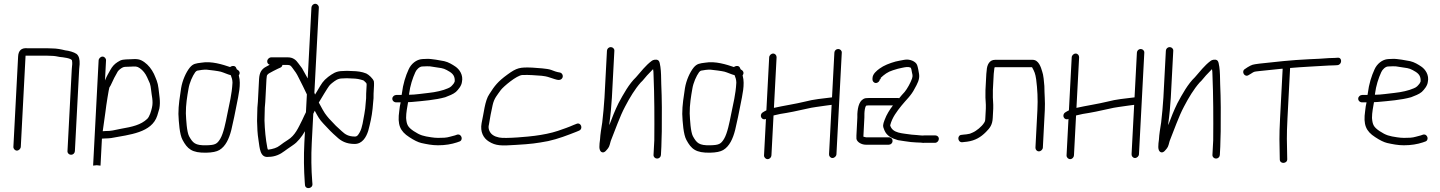

<svg xmlns="http://www.w3.org/2000/svg" viewBox="-20 -782 7584 1011"><path d="M89.5 -9 114.6 -489H222.6C232 -489 240.9 -488.7 249.6 -488C266.5 -488 281.8 -484.7 295.3 -482C307.6 -480.9 359.9 -475.8 359.2 -462C360.2 -456 360.6 -450 360.3 -444C359.2 -436.7 358.4 -428.3 358 -419L335.3 14C334.7 24.6 343.7 33 354.3 33C364.9 33 373.7 24.6 374.3 14L397 -419C397.4 -428.3 398.2 -436.7 399.3 -444C400.5 -468.2 396.1 -487.6 383.1 -498C369.2 -507.6 344 -514.7 323.1 -517C303.2 -522 279.5 -527 254.6 -527C244.7 -527.7 234.7 -528 224.7 -528H123.7C91.7 -530.9 77 -514.5 75.4 -485L50.5 -9C49.9 1.3 58.8 11 68.9 11C79.1 11 88.9 1.3 89.5 -9Z M520.8 -91C520.9 -94.3 521.4 -97.3 522.2 -100C524.5 -117.3 528.8 -148 535.1 -192C539.4 -230.9 553.4 -314.3 555.8 -321C564.5 -332.6 573.9 -358.2 581.5 -372L594.8 -396C601 -409.8 608 -414.9 619.2 -423C632.2 -432 639.6 -429.9 664.6 -431C694.8 -432.3 699.7 -433.9 716.2 -423C732.8 -411.5 745.7 -394.9 754.7 -375C762.7 -357 762.7 -357 769 -343C771.9 -334.3 774 -323.7 775.3 -311C777.9 -279.6 788.2 -249.6 780.3 -216C776.2 -197.4 767.8 -168 755.2 -156C721.6 -124.1 676.3 -114.2 617.5 -104C575.9 -95.8 567.5 -92 534.8 -92C529.5 -92 524.8 -91.7 520.8 -91ZM499.3 -464 470.3 90 489.4 88C494.6 88 502.4 90 506.8 90H509.3L516.7 -52C522.1 -52.7 527.8 -53 533.8 -53C543.1 -53 553.5 -53.7 564.9 -55C662.9 -73.2 779 -82.7 808.1 -173C812.9 -188.3 816.5 -200.7 819 -210C826.3 -249 817.9 -281.1 814.6 -317C810.9 -349.5 801.7 -366.6 790.6 -393C778 -418.3 761.6 -439.5 739.8 -455C717.3 -470.6 703.6 -472.8 665.6 -470C630.5 -468.7 620 -469.5 598.8 -455C581.6 -443.9 571.1 -432 560.6 -413C550.5 -394.7 542.6 -382.5 533.9 -361C533.9 -360.3 533.5 -359.3 532.8 -358L538.3 -464C538.9 -474.3 530 -484 519.9 -484C509.7 -484 499.9 -474.3 499.3 -464Z M1204.2 -347C1200.8 -283 1188.2 -238.8 1176.3 -178C1168.7 -139 1157 -79.7 1139.7 -51C1123 -23.6 1112.8 -18.2 1067.9 -17C1007 -15.4 995.3 -29.4 975.4 -65C963.5 -88.3 960.2 -150.3 958.7 -185C958.2 -230 965.5 -274.7 972.5 -314C977.6 -346.7 993.9 -382.2 1008.1 -402C1012.3 -406.7 1015.8 -409.3 1018.5 -410C1032.4 -412.5 1052.4 -416.3 1069.7 -415C1083.1 -414 1130.9 -407.7 1142.2 -404.5C1158.5 -399.9 1178.5 -390.2 1195.2 -386C1200.2 -373.3 1203.8 -363 1204.2 -347ZM1191.5 -429C1152.8 -442.1 1093.6 -461.3 1040.7 -452C1011 -448.1 997.3 -447.4 979.3 -426C959.6 -401.5 940.5 -359.2 933.7 -318C927.6 -276.6 919.2 -227.8 919.5 -182C921.2 -139 925.5 -73.5 941.4 -45C966.6 1.8 990.1 23.7 1066.8 22C1097.5 21.3 1120.3 16.7 1135.1 8C1167.9 -11.3 1186.4 -51.5 1198.1 -98C1208.2 -140.5 1218.9 -192.1 1226.7 -233.5C1235.3 -278.5 1250.4 -338.1 1238 -382C1238.1 -382.7 1237.8 -383.7 1237.2 -385C1248.6 -400.8 1237.6 -411.5 1226.9 -417L1224.2 -423C1219.3 -438.1 1202.2 -436.8 1191.5 -429Z M1850.3 -368C1863.9 -366.6 1867.5 -365.9 1879 -363C1885.9 -361 1885.9 -361 1892.8 -359C1895.4 -357.7 1898.9 -354.7 1903.3 -350C1910.1 -344.1 1911 -342.6 1910.4 -332L1908.1 -289C1907.7 -280.3 1907.6 -272 1907.8 -264C1906.9 -246.6 1904 -229.8 1903.1 -211C1901.8 -200.3 1900.3 -190.3 1898.5 -181C1892.2 -149 1888.2 -110.7 1874.5 -86C1868.9 -77 1863.2 -63 1849.3 -63C1815.1 -63 1797.6 -74.2 1779.8 -91C1765.4 -104.7 1762.4 -106.7 1748.3 -120L1712.3 -158C1709.2 -162 1705.6 -166.3 1701.5 -171C1687.1 -187.4 1671.2 -219.2 1658.7 -242C1668.8 -259.4 1705 -319.3 1713.3 -330C1719 -336.7 1724.6 -342 1730.1 -346C1744.9 -357.3 1758.7 -369 1782.3 -369C1791 -369 1799 -369.3 1806.4 -370C1821.5 -370 1834.3 -368 1850.3 -368ZM1374.3 -215C1375.6 -228.3 1376.5 -238.7 1376.9 -246L1383.1 -365C1383.5 -373 1384.2 -378.7 1385 -382C1385.3 -387.4 1394 -394.6 1398.8 -397C1411.3 -403.7 1428.8 -413.7 1443 -420L1454.3 -425C1461.7 -427.7 1466 -432.7 1467.1 -440H1494.1C1509 -440 1511.5 -435.3 1520.2 -424C1534.8 -404.1 1541.2 -396.7 1552.5 -373C1567.4 -345.2 1581.7 -314.2 1595.9 -285L1591 -191L1582.1 -173C1580.5 -168.9 1574 -154.8 1571.9 -151C1550.3 -108.4 1534.4 -69 1495.4 -45C1477.6 -33.9 1468.9 -27.3 1453.8 -16C1437.8 -3.2 1417.8 2.4 1392.7 6C1389.3 6 1388.4 -0.7 1387.3 -6C1379 -48.1 1374.2 -99.4 1372.7 -147C1373.8 -167.2 1373.1 -193.1 1374.3 -215ZM1619.9 -742 1600.3 -369C1592.1 -382.5 1577.9 -410.4 1570.2 -423C1562.7 -433 1562.7 -433 1551.5 -448C1538.6 -466.9 1522.3 -480 1496.2 -480H1408.2C1397.6 -480 1387.7 -470.6 1387.1 -460C1386.6 -450.7 1391 -444.3 1400.1 -441C1393.2 -437 1387.1 -433.7 1381.6 -431C1357.5 -418.4 1346 -400.6 1344.1 -365L1337.9 -246C1337.5 -239.3 1336.7 -229 1335.3 -215C1334.1 -193.7 1334.6 -163.6 1333.6 -145C1334.9 -104.2 1335.1 -82.8 1341.3 -43C1347.5 -2.9 1348.8 50 1393.7 44C1428.2 44 1455.9 30.4 1477.3 14L1493.9 2C1506.2 -6.9 1529.3 -21.2 1539.6 -31L1556.6 -49C1567 -61.3 1577.9 -76.8 1585.8 -91L1582.6 -30C1578.9 40.4 1580.2 114.4 1584.7 177L1585.9 192C1587.8 217.4 1627 212 1625.2 187L1624 172C1619.1 111.8 1618 39.1 1621.6 -30L1629.6 -183C1631.8 -187.7 1634.4 -193 1637.4 -199C1653.9 -168 1662.3 -152.7 1682.9 -131L1718.9 -93C1733.8 -77.2 1737.3 -76.2 1752.2 -62C1775 -40 1802.3 -24 1847.3 -24C1888 -24 1908.4 -60 1918.9 -93C1929.1 -131.2 1937.5 -166.7 1942 -210C1943 -229.3 1945.9 -246.8 1946.9 -265C1946.6 -273 1946.7 -281 1947.1 -289L1949.4 -332C1949.8 -340 1949.5 -347.3 1948.6 -354C1944.2 -368.1 1922.2 -388.7 1908.7 -395L1891 -401C1877.1 -404.1 1870.4 -405.8 1854.3 -407C1838.1 -407 1823.4 -409 1807.4 -409C1800.1 -408.3 1792.4 -408 1784.4 -408C1748.7 -408 1730.3 -393.3 1707.8 -377C1679.8 -354.7 1674.7 -344.1 1649.8 -302L1638.9 -284C1637.1 -289 1637.1 -289 1635.4 -294L1658.9 -742C1659.4 -752.6 1650.5 -762 1639.9 -762C1629.3 -762 1620.4 -752.6 1619.9 -742Z M2133.8 -283C2133.9 -285 2133.9 -285 2134 -287C2140 -332.9 2152.5 -369.7 2167.1 -402C2173.1 -416.2 2189.6 -432 2203.6 -432C2210.3 -432.7 2218.7 -433 2228.7 -433C2237.4 -433.7 2250.3 -432.3 2267.5 -429C2297.6 -424.5 2313.4 -423.8 2332.6 -413C2355.5 -400.3 2376.4 -389.4 2374.6 -354C2373.7 -350.7 2371.8 -346.7 2368.9 -342C2359 -330 2354.1 -323.1 2338.6 -317C2312.5 -305.2 2272.9 -296.6 2238.4 -293C2207.3 -289.9 2166.7 -283 2133.8 -283ZM2064.7 -243H2089.7C2086.3 -229.3 2084.2 -215.5 2082.4 -198C2071.7 -125.6 2086.3 -91.3 2135.1 -60C2160.3 -43.3 2181.4 -33 2198.5 -29C2225.2 -23.1 2254.7 -17 2285.9 -17C2324.8 -17 2357 -22.6 2385.7 -32L2396.9 -36C2422.2 -42.2 2410.8 -79.8 2386.8 -73L2375.6 -69C2368.2 -67 2359.4 -64.7 2349.2 -62C2330.5 -56.3 2311.1 -56 2286.9 -56C2275.6 -56 2263.7 -57 2251.1 -59C2210 -65.2 2193.3 -68.6 2157.8 -92C2126.6 -113.5 2121.3 -125.7 2118.4 -161C2118.2 -189.2 2124.7 -218.8 2128.8 -244C2134.8 -244 2141.1 -244.3 2147.8 -245C2208.4 -250.5 2273.1 -255.6 2324.2 -270C2343.1 -277.2 2366.8 -286 2380.6 -298C2393 -309.8 2410 -329.9 2412.3 -350C2420.5 -387.1 2399.2 -416.8 2378.6 -431C2362.6 -442 2341.4 -455 2319.1 -460C2302.4 -463.4 2249.4 -473.2 2228.7 -472C2218.7 -472 2210.4 -471.7 2203.7 -471C2171.8 -469 2144.3 -444.9 2131.9 -417C2115.7 -382 2102.4 -340.3 2096.2 -290C2095.4 -287.3 2094.9 -284.7 2094.8 -282H2066.8C2056.2 -282 2046.3 -273.6 2045.8 -263C2045.2 -252.4 2054.2 -243 2066.8 -243Z M2929 -400C2913 -402 2894.9 -408.6 2881.7 -414C2862.5 -421.5 2809 -423.9 2782.3 -426C2717.8 -428.5 2701.8 -425.9 2651.4 -389C2601.6 -352.8 2584 -329.7 2557 -287C2532.6 -252.9 2527.2 -181.8 2516 -134C2507.3 -86.9 2526 -54.3 2553.9 -37C2590.5 -13.9 2618.9 -13.7 2696 -19C2777 -23.6 2804.9 -27.6 2866 -39C2918.9 -50.4 2970 -70.5 3014.6 -88L3028.9 -94C3052.5 -103.9 3039.1 -139.8 3015.8 -130L3000.5 -124C2976.8 -113.3 2946.7 -102.8 2917.9 -93C2882.9 -81.1 2836.9 -72.2 2796.5 -67C2770.5 -63.1 2638.9 -50.6 2608 -58C2594.8 -60.7 2584.4 -64.7 2576.7 -70C2561.1 -79.4 2547.2 -102.4 2554.7 -127C2558.1 -152.1 2567.8 -201.3 2573.9 -228C2582.1 -265.2 2597.5 -280.1 2617.1 -308C2630.5 -325.8 2700.5 -385.4 2730.3 -387C2767.4 -388.5 2796.9 -385.4 2832.1 -383C2864.6 -379.2 2866.5 -376 2889.8 -369C2903 -365 2922.2 -356.2 2934.6 -364.5C2949.5 -374.5 2944.2 -396.1 2929 -400Z M3176 -515 3163 -268C3161.2 -233.8 3155.2 -170.6 3151.2 -137C3146.2 -103.4 3141.1 -77.9 3139.5 -47C3136.5 -22.7 3130.2 11.9 3149.5 19.5C3164 25.2 3175.5 5.8 3181.6 -1C3189.4 -9.9 3192.7 -28.9 3196.1 -40C3218.8 -95.5 3243 -167.7 3271.6 -221C3295.9 -267.7 3323.5 -313.3 3354.2 -348C3365.3 -357.2 3376.1 -373.3 3387.2 -385C3400.8 -398 3405.7 -405.4 3418.9 -418C3420.5 -410 3421.3 -400 3421.3 -388C3426 -278 3426.3 -158.8 3425.3 -43L3421.2 34C3420.7 44.6 3429.7 53 3440.2 53C3450.8 53 3459.7 44.6 3460.2 34L3462.5 -10C3463 -20 3463.3 -31.7 3463.4 -45C3463.9 -55 3464.3 -70 3464.7 -90C3465.7 -173 3465.6 -262.1 3461.9 -341C3461.3 -374.2 3461.2 -403.2 3457.5 -430C3454.2 -445.6 3454.7 -458.7 3444.9 -465C3435.8 -470.8 3417.8 -467.3 3411.2 -461C3379.4 -437.3 3354.8 -404.5 3328.7 -375C3292.4 -340.6 3262.6 -286.7 3236.5 -238C3218.6 -201.7 3202.9 -162.1 3188.4 -123C3188.7 -128 3188.7 -128 3189 -134C3194.2 -168.5 3200.1 -231.8 3202 -268L3215 -515C3215.5 -525.6 3206.5 -534 3196 -534C3185.4 -534 3176.5 -525.6 3176 -515Z M3857.2 -347C3853.8 -283 3841.2 -238.8 3829.3 -178C3821.7 -139 3810 -79.7 3792.7 -51C3776 -23.6 3765.8 -18.2 3720.9 -17C3660 -15.4 3648.3 -29.4 3628.4 -65C3616.5 -88.3 3613.2 -150.3 3611.7 -185C3611.2 -230 3618.5 -274.7 3625.5 -314C3630.6 -346.7 3646.9 -382.2 3661.1 -402C3665.3 -406.7 3668.8 -409.3 3671.5 -410C3685.4 -412.5 3705.4 -416.3 3722.7 -415C3736.1 -414 3783.9 -407.7 3795.2 -404.5C3811.5 -399.9 3831.5 -390.2 3848.2 -386C3853.2 -373.3 3856.8 -363 3857.2 -347ZM3844.5 -429C3805.8 -442.1 3746.6 -461.3 3693.7 -452C3664 -448.1 3650.3 -447.4 3632.3 -426C3612.6 -401.5 3593.5 -359.2 3586.7 -318C3580.6 -276.6 3572.2 -227.8 3572.5 -182C3574.2 -139 3578.5 -73.5 3594.4 -45C3619.6 1.8 3643.1 23.7 3719.8 22C3750.5 21.3 3773.3 16.7 3788.1 8C3820.9 -11.3 3839.4 -51.5 3851.1 -98C3861.2 -140.5 3871.9 -192.1 3879.7 -233.5C3888.3 -278.5 3903.4 -338.1 3891 -382C3891.1 -382.7 3890.8 -383.7 3890.2 -385C3901.6 -400.8 3890.6 -411.5 3879.9 -417L3877.2 -423C3872.3 -438.1 3855.2 -436.8 3844.5 -429Z M4373.5 -505 4361.1 -269H4358.1C4312.3 -263.3 4264.6 -259.3 4218.9 -247C4169.4 -234.8 4104.1 -225.1 4055.2 -214L4069.2 -480C4069.7 -490.6 4061.8 -500 4051.2 -500C4040.6 -500 4030.7 -490.6 4030.2 -480L4015.5 -201C4007.9 -197.8 4002.7 -193.8 3996 -190C3974.9 -175.5 3991.9 -145 4013.2 -156L4003.1 36C4002.6 46.6 4011.5 56 4022.1 56C4032.7 56 4041.6 46.6 4042.1 36L4053.1 -174C4063.3 -176.7 4075.1 -179.3 4088.5 -182C4127.5 -187.7 4187.1 -199.7 4226 -209C4260.2 -217.7 4296.1 -220.6 4328.8 -226C4343.9 -228 4343.9 -228 4359.1 -230L4345.4 30C4344.9 40.6 4352.8 50 4363.4 50C4373.9 50 4383.9 40.6 4384.4 30L4412.5 -505C4413 -515.6 4404 -524 4393.5 -524C4382.9 -524 4374 -515.6 4373.5 -505Z M4617.1 -365 4617.5 -372C4635.5 -389.1 4654.2 -403.7 4681.6 -412L4708 -420C4716.8 -422 4724.2 -423.7 4730.3 -425C4745.4 -427.7 4761 -432.8 4776.3 -425C4778.6 -419 4780.3 -412.3 4781.2 -405C4784.2 -389.8 4787.7 -384.6 4782.3 -368C4775.3 -347.4 4756.7 -313.6 4743.6 -298C4732.7 -285.2 4723.3 -276.7 4714.9 -265C4712.3 -265.7 4709.9 -266 4707.9 -266H4556.9C4550.3 -266 4543.9 -265.7 4537.9 -265C4505.8 -258.2 4496.6 -220.5 4494.5 -182C4495 -177.3 4495 -171 4494.5 -163L4489.6 -68C4489.2 -62 4489.3 -56.3 4489.7 -51C4492.6 -33.8 4516.6 -20 4539 -20H4660C4670.6 -20 4679.5 -28.4 4680 -39C4680.6 -49.6 4672.7 -59 4660 -59H4540C4538 -59 4533.8 -60 4527.2 -62C4527.2 -62.7 4526.9 -63 4526.3 -63L4531.5 -163C4532 -171.7 4532 -179 4531.7 -185C4532.2 -195.8 4534.3 -218.9 4540.7 -225C4540.8 -225.7 4541.1 -226 4541.8 -226C4545.2 -226.7 4548.9 -227 4552.9 -227H4681.9C4664.9 -204.5 4648.7 -179.9 4637.8 -150C4629.1 -126.1 4626.6 -119.2 4637 -96C4649.4 -66.3 4675.4 -53.5 4708.3 -44C4723.9 -40.6 4759.5 -36.7 4776.7 -34L4804.6 -32C4813.3 -31.3 4821.2 -31 4828.6 -31C4836.5 -29.7 4843.8 -29.3 4850.5 -30H4903.5C4914.1 -30 4923 -39.4 4923.6 -50C4924.1 -60.6 4916.2 -69 4903.5 -69H4848.5C4834.9 -67.1 4821.1 -70 4806.6 -71L4780.7 -73C4731.4 -80.7 4679.4 -79.1 4667.3 -122C4678.1 -164.8 4703.6 -196.2 4726.7 -225.5C4750 -255 4777.8 -278 4796.5 -316C4809.2 -339 4824 -363.8 4819.5 -392C4817.1 -405.9 4813.8 -428 4809 -440C4802.1 -458.5 4769.9 -473 4741.4 -467C4725.8 -463.6 4713.5 -462.6 4695.9 -458C4664.7 -449.2 4634.3 -437.8 4610.9 -420.5C4596.1 -409.5 4575.5 -392.9 4574.4 -372L4574 -365C4573.5 -354.4 4581.4 -345 4592 -345C4602.6 -345 4612.5 -354.4 4613 -365Z M5471.3 -5 5481.6 -203C5483.9 -246.6 5479.3 -289.2 5479.2 -329C5478.3 -347 5473.7 -391.6 5468.2 -404C5461.2 -428.7 5449 -467 5417.5 -467H5219.5C5190.2 -467 5177.1 -441.1 5175.5 -411C5174.5 -404.3 5173.9 -398.3 5173.6 -393L5169.1 -308C5168.7 -300 5168.7 -293 5169 -287C5167.7 -262 5172.4 -236.8 5171 -210L5168.4 -161C5167.7 -146.3 5167.3 -142.8 5161 -134C5149.7 -115.9 5121.5 -92.4 5101.4 -84L5087.1 -78C5079.5 -75.9 5059.5 -73 5051.8 -73L5044.8 -72C5019 -72 5021 -33 5045.7 -33C5055 -34.3 5060.2 -35 5072.9 -36C5115.8 -42.1 5144.8 -60 5171.6 -87C5192.8 -108.4 5205.5 -124.3 5207.4 -161L5210 -210C5211.4 -236.6 5206.8 -262.7 5208.1 -288C5207.7 -294 5207.8 -300.7 5208.1 -308L5212.6 -393C5212.9 -398.3 5213.5 -404 5214.5 -410C5214.8 -416 5215.4 -421 5216.3 -425C5216.3 -425.7 5217 -426.7 5218.4 -428H5414.4C5427 -405.1 5431.5 -395.2 5436.1 -364C5442.6 -313.7 5445.6 -260.2 5442.6 -203L5432.3 -5C5431.7 5.6 5439.6 15 5450.2 15C5460.8 15 5470.7 5.6 5471.3 -5Z M5966.5 -505 5954.1 -269H5951.1C5905.3 -263.3 5857.6 -259.3 5811.9 -247C5762.4 -234.8 5697.1 -225.1 5648.2 -214L5662.2 -480C5662.7 -490.6 5654.8 -500 5644.2 -500C5633.6 -500 5623.7 -490.6 5623.2 -480L5608.5 -201C5600.9 -197.8 5595.7 -193.8 5589 -190C5567.9 -175.5 5584.9 -145 5606.2 -156L5596.1 36C5595.6 46.6 5604.5 56 5615.1 56C5625.7 56 5634.6 46.6 5635.1 36L5646.1 -174C5656.3 -176.7 5668.1 -179.3 5681.5 -182C5720.5 -187.7 5780.1 -199.7 5819 -209C5853.2 -217.7 5889.1 -220.6 5921.8 -226C5936.9 -228 5936.9 -228 5952.1 -230L5938.4 30C5937.9 40.6 5945.8 50 5956.4 50C5966.9 50 5976.9 40.6 5977.4 30L6005.5 -505C6006 -515.6 5997 -524 5986.5 -524C5975.9 -524 5967 -515.6 5966.5 -505Z M6119 -515 6106 -268C6104.2 -233.8 6098.2 -170.6 6094.2 -137C6089.2 -103.4 6084.1 -77.9 6082.5 -47C6079.5 -22.7 6073.2 11.9 6092.5 19.5C6107 25.2 6118.5 5.8 6124.6 -1C6132.4 -9.9 6135.7 -28.9 6139.1 -40C6161.8 -95.5 6186 -167.7 6214.6 -221C6238.9 -267.7 6266.5 -313.3 6297.2 -348C6308.3 -357.2 6319.1 -373.3 6330.2 -385C6343.8 -398 6348.7 -405.4 6361.9 -418C6363.5 -410 6364.3 -400 6364.3 -388C6369 -278 6369.3 -158.8 6368.3 -43L6364.2 34C6363.7 44.6 6372.7 53 6383.2 53C6393.8 53 6402.7 44.6 6403.2 34L6405.5 -10C6406 -20 6406.3 -31.7 6406.4 -45C6406.9 -55 6407.3 -70 6407.7 -90C6408.7 -173 6408.6 -262.1 6404.9 -341C6404.3 -374.2 6404.2 -403.2 6400.5 -430C6397.2 -445.6 6397.7 -458.7 6387.9 -465C6378.8 -470.8 6360.8 -467.3 6354.2 -461C6322.4 -437.3 6297.8 -404.5 6271.7 -375C6235.4 -340.6 6205.6 -286.7 6179.5 -238C6161.6 -201.7 6145.9 -162.1 6131.4 -123C6131.7 -128 6131.7 -128 6132 -134C6137.2 -168.5 6143.1 -231.8 6145 -268L6158 -515C6158.5 -525.6 6149.5 -534 6139 -534C6128.4 -534 6119.5 -525.6 6119 -515Z M6976.9 -437C6987.6 -437 6998.3 -437.3 7009 -438L7023 -439C7048 -442.1 7048.3 -481.1 7023.1 -478L7008 -477C6998 -476.3 6987.6 -476 6976.9 -476C6941 -473.9 6916.5 -471.1 6870.6 -470C6779.3 -465.7 6696.6 -456.4 6611.4 -447C6573.7 -441.8 6574.4 -442.5 6549.4 -428L6536 -419C6513.8 -406.7 6533.4 -371.9 6555.3 -387L6568.7 -395C6585.8 -406.5 6584.3 -404.4 6613.4 -408C6651.6 -412.2 6689.3 -416.2 6729 -420H6734L6720.4 -160C6715.2 -61.4 6717.2 -30.1 6718.6 45L6718.9 59C6720.7 83.5 6759.9 80.2 6758.1 55L6757.8 42C6756.4 -33.3 6754.3 -62.2 6759.4 -160L6773.2 -424C6831.9 -429.3 6919.8 -433.4 6976.9 -437Z M7219.8 -283C7219.9 -285 7219.9 -285 7220 -287C7226 -332.9 7238.5 -369.7 7253.1 -402C7259.1 -416.2 7275.6 -432 7289.6 -432C7296.3 -432.7 7304.7 -433 7314.7 -433C7323.4 -433.7 7336.3 -432.3 7353.5 -429C7383.6 -424.5 7399.4 -423.8 7418.6 -413C7441.5 -400.3 7462.4 -389.4 7460.6 -354C7459.7 -350.7 7457.8 -346.7 7454.9 -342C7445 -330 7440.1 -323.1 7424.6 -317C7398.5 -305.2 7358.9 -296.6 7324.4 -293C7293.3 -289.9 7252.7 -283 7219.8 -283ZM7150.7 -243H7175.7C7172.3 -229.3 7170.2 -215.5 7168.4 -198C7157.7 -125.6 7172.3 -91.3 7221.1 -60C7246.3 -43.3 7267.4 -33 7284.5 -29C7311.2 -23.1 7340.7 -17 7371.9 -17C7410.8 -17 7443 -22.6 7471.7 -32L7482.9 -36C7508.2 -42.2 7496.8 -79.8 7472.8 -73L7461.6 -69C7454.2 -67 7445.4 -64.7 7435.2 -62C7416.5 -56.3 7397.1 -56 7372.9 -56C7361.6 -56 7349.7 -57 7337.1 -59C7296 -65.2 7279.3 -68.6 7243.8 -92C7212.6 -113.5 7207.3 -125.7 7204.4 -161C7204.2 -189.2 7210.7 -218.8 7214.8 -244C7220.8 -244 7227.1 -244.3 7233.8 -245C7294.4 -250.5 7359.1 -255.6 7410.2 -270C7429.1 -277.2 7452.8 -286 7466.6 -298C7479 -309.8 7496 -329.9 7498.3 -350C7506.5 -387.1 7485.2 -416.8 7464.6 -431C7448.6 -442 7427.4 -455 7405.1 -460C7388.4 -463.4 7335.4 -473.2 7314.7 -472C7304.7 -472 7296.4 -471.7 7289.7 -471C7257.8 -469 7230.3 -444.9 7217.9 -417C7201.7 -382 7188.4 -340.3 7182.2 -290C7181.4 -287.3 7180.9 -284.7 7180.8 -282H7152.8C7142.2 -282 7132.3 -273.6 7131.8 -263C7131.2 -252.4 7140.2 -243 7152.8 -243Z"/></svg>

Font: Just Breathe
Style: Obl1
Weight: 400
Foundry: Cannot Into Space Fonts
Version: Version 0.72